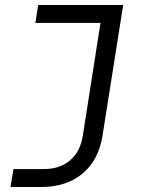

<svg xmlns="http://www.w3.org/2000/svg" viewBox="-20 -570 640 770"><path d="M22 180 34 108H156Q220 108 261 73Q302 38 312 -25L383 -478H122L133 -550H474L391 -25Q375 73 310.5 126.5Q246 180 144 180Z"/></svg>

Font: JetBrains Mono NL Light
Style: Italic
Weight: 300
Italic angle: -9°
Designer: Philipp Nurullin, Konstantin Bulenkov
Foundry: JetBrains
Version: Version 2.304; ttfautohint (v1.8.4.7-5d5b)